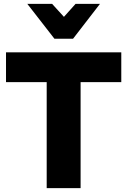

<svg xmlns="http://www.w3.org/2000/svg" viewBox="-20 -971 658 991"><path d="M396 -547H606V-701H11V-547H221V0H396ZM370 -951 310 -884 249 -951H121L261 -771H357L496 -951Z"/></svg>

Font: Geom ExtraBold
Style: Bold
Weight: 800
Version: Version 1.102